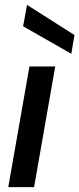

<svg xmlns="http://www.w3.org/2000/svg" viewBox="-20 -769 326 789"><path d="M14 0 101 -496H207L120 0ZM273 -548 75 -661 91 -749 286 -625Z"/></svg>

Font: Rethink Sans Medium
Style: Italic
Weight: 500
Italic angle: -10°
Designer: The Rethink Sans project authors (Hans Thiessen). DM Sans designed by Colophon Foundry.
Foundry: Rethink Communications LLC
Version: Version 1.001